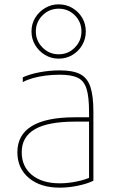

<svg xmlns="http://www.w3.org/2000/svg" viewBox="-20 -854 540 884"><path d="M255 10Q166 10 113 -34.5Q60 -79 60 -153Q60 -233 126.5 -273.5Q193 -314 325 -314H400V-294H325Q201 -294 140.5 -259Q80 -224 80 -153Q80 -87 127 -48.5Q174 -10 255 -10Q293 -10 334 -18.5Q375 -27 401 -40L390 -22V-340Q390 -408 378.5 -445Q367 -482 338 -496Q309 -510 255 -510Q222 -510 190.5 -506Q159 -502 132 -494.5Q105 -487 85 -476V-498Q118 -513 163.5 -521.5Q209 -530 255 -530Q315 -530 348.5 -513Q382 -496 396 -454.5Q410 -413 410 -340V-22Q382 -8 339 1Q296 10 255 10ZM250 -584Q216 -584 187.5 -601Q159 -618 142 -646.5Q125 -675 125 -709Q125 -744 142 -772Q159 -800 187.5 -817Q216 -834 250 -834Q285 -834 313.5 -817Q342 -800 358.5 -772Q375 -744 375 -709Q375 -675 358.5 -646.5Q342 -618 313.5 -601Q285 -584 250 -584ZM250 -604Q294 -604 324.5 -635Q355 -666 355 -709Q355 -753 324.5 -783.5Q294 -814 250 -814Q207 -814 176 -783.5Q145 -753 145 -709Q145 -666 176 -635Q207 -604 250 -604Z"/></svg>

Font: M PLUS Code Latin Thin
Style: Regular
Weight: 250
Designer: Coji Morishita
Foundry: UNDERFOREST DESIGN
Version: Version 1.002; ttfautohint (v1.8.3)